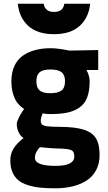

<svg xmlns="http://www.w3.org/2000/svg" viewBox="-20 -768 578 1028"><path d="M275.9 240.2Q229.5 240.2 194.6 236.6Q159.7 232.9 128.4 222.9Q97.2 212.9 77.4 196.3Q57.6 179.7 46.4 153.3Q35.2 127 35.2 90.8Q35.2 56.6 51.8 28.6Q68.4 0.5 106 -28.8Q89.4 -40 79.6 -60.5Q69.8 -81.1 69.8 -104Q69.8 -115.2 79.6 -135.3Q89.4 -155.3 99.1 -169.9L108.9 -184.1Q88.9 -198.2 75.2 -214.4Q61.5 -230.5 51.3 -261.2Q41 -292 41 -333Q41 -379.9 57.1 -414.8Q73.2 -449.7 102.3 -470Q131.3 -490.2 168.5 -500Q205.6 -509.8 251 -509.8Q270.5 -509.8 295.7 -506.6Q320.8 -503.4 336.4 -500L352.1 -497.1L505.9 -500V-393.1H442.9Q460 -362.3 460 -333Q460 -281.2 446.8 -246.6Q433.6 -211.9 405.5 -192.4Q377.4 -172.9 340.3 -165Q303.2 -157.2 249 -157.2Q225.6 -157.2 208 -161.1Q198.2 -135.3 198.2 -122.1Q198.2 -108.4 204.8 -101.8Q211.4 -95.2 231.7 -92Q252 -88.9 294.9 -88.9Q380.4 -88.9 427.5 -74Q474.6 -59.1 493.9 -27.3Q513.2 4.4 513.2 62Q513.2 108.4 494.4 143.6Q475.6 178.7 442.4 199.5Q409.2 220.2 367.4 230.2Q325.7 240.2 275.9 240.2ZM284.2 26.9Q272 26.9 249.3 25.1Q226.6 23.4 210 21.5L193.8 20Q167 46.9 167 77.1Q167 120.1 276.9 120.1Q377.9 120.1 377.9 69.8Q377.9 42.5 360.1 35.2Q342.3 27.8 284.2 26.9ZM249 -269Q290.5 -269 309.3 -283.4Q328.1 -297.9 328.1 -333Q328.1 -366.7 309.6 -381.3Q291 -396 250 -396Q209.5 -396 192.1 -381.1Q174.8 -366.2 174.8 -333Q174.8 -299.3 191.7 -284.2Q208.5 -269 249 -269ZM75.2 -748H213.9Q221.2 -704.1 269 -704.1Q318.4 -704.1 324.2 -748H462.9Q455.1 -673.3 406.5 -629.2Q357.9 -585 269 -585Q180.2 -585 131.6 -629.2Q83 -673.3 75.2 -748Z"/></svg>

Font: TitilliumText25L
Style: 999 wt
Weight: 900
Designer: Accademia di Belle Arti di Urbino and others
Foundry: Accademia di Belle Arti di Urbino and others.
Version: Version 25.000